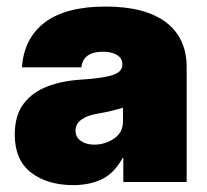

<svg xmlns="http://www.w3.org/2000/svg" viewBox="-20 -547 623 577"><path d="M200.2 9.3Q122.6 9.3 73.5 -28.3Q24.4 -65.9 24.4 -142.6Q24.4 -200.2 50.8 -235.1Q77.1 -270 122.1 -287.1Q167 -304.2 222.7 -307.6Q291 -312 319.3 -321.8Q347.7 -331.5 347.7 -352.5V-354.5Q347.7 -371.6 331.8 -381.6Q315.9 -391.6 289.1 -391.6Q230 -391.6 224.6 -344.7H45.9Q52.2 -432.6 115.2 -480Q178.2 -527.3 296.9 -527.3Q416.5 -527.3 478.8 -480Q541 -432.6 541 -344.7V0H350.6V-72.3H348.6Q323.2 -26.4 286.4 -8.5Q249.5 9.3 200.2 9.3ZM263.7 -112.3Q295.4 -112.3 322.5 -130.4Q349.6 -148.4 349.6 -182.6V-223.6Q321.8 -213.9 271.5 -205.1Q241.7 -200.2 224.4 -187.3Q207 -174.3 207 -154.3Q207 -134.8 222.9 -123.5Q238.8 -112.3 263.7 -112.3Z"/></svg>

Font: Inter Display Black
Style: Regular
Weight: 900
Designer: Rasmus Andersson
Foundry: rsms
Version: Version 4.000;git-a52131595